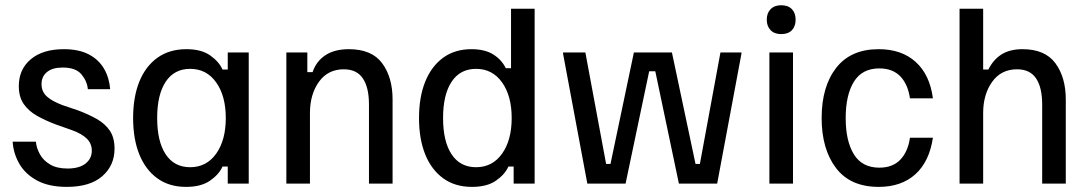

<svg xmlns="http://www.w3.org/2000/svg" viewBox="-20 -700 4148 732"><path d="M235 12.5Q165.8 12.5 120.8 -12.1Q75.8 -36.7 53.3 -76.2Q30.8 -115.8 28.3 -160H116.7Q119.2 -135 132.5 -111.2Q145.8 -87.5 171.7 -72.5Q197.5 -57.5 237.5 -57.5Q281.7 -57.5 305.8 -76.2Q330 -95 330 -125.8Q330 -152.5 311.2 -171.2Q292.5 -190 253.3 -204.2L194.2 -225Q154.2 -240 122.1 -257.9Q90 -275.8 70.8 -302.9Q51.7 -330 51.7 -371.7Q51.7 -435.8 97.5 -474.2Q143.3 -512.5 223.3 -512.5Q280.8 -512.5 318.8 -492.5Q356.7 -472.5 376.7 -437.9Q396.7 -403.3 400 -360H315Q311.7 -391.7 290 -417.1Q268.3 -442.5 219.2 -442.5Q180 -442.5 159.2 -425.4Q138.3 -408.3 138.3 -379.2Q138.3 -350.8 158.3 -332.5Q178.3 -314.2 218.3 -299.2L277.5 -279.2Q317.5 -264.2 349.2 -246.2Q380.8 -228.3 398.8 -201.7Q416.7 -175 416.7 -133.3Q416.7 -69.2 370 -28.3Q323.3 12.5 235 12.5Z M689.2 12.5Q625 12.5 580 -20Q535 -52.5 511.2 -111.2Q487.5 -170 487.5 -250Q487.5 -330 511.2 -388.8Q535 -447.5 580.4 -480Q625.8 -512.5 690.8 -512.5Q747.5 -512.5 781.2 -488.8Q815 -465 828.3 -435H848.3V-500H928.3V0H848.3V-65H828.3Q815 -35 780.8 -11.2Q746.7 12.5 689.2 12.5ZM705 -62.5Q767.5 -62.5 804.2 -114.2Q840.8 -165.8 840.8 -250Q840.8 -334.2 804.2 -385.8Q767.5 -437.5 705 -437.5Q644.2 -437.5 611.7 -388.3Q579.2 -339.2 579.2 -250Q579.2 -160.8 611.7 -111.7Q644.2 -62.5 705 -62.5Z M1161.7 0H1071.7V-500H1151.7V-425H1171.7Q1185.8 -466.7 1220.8 -489.6Q1255.8 -512.5 1310 -512.5Q1397.5 -512.5 1437.1 -458.8Q1476.7 -405 1476.7 -320.8V0H1386.7V-301.7Q1386.7 -366.7 1363.3 -401.2Q1340 -435.8 1290.8 -435.8Q1230 -435.8 1195.8 -387.9Q1161.7 -340 1161.7 -269.2Z M1779.2 12.5Q1715 12.5 1670 -20Q1625 -52.5 1601.2 -111.2Q1577.5 -170 1577.5 -250Q1577.5 -330 1601.2 -388.8Q1625 -447.5 1669.6 -480Q1714.2 -512.5 1777.5 -512.5Q1828.3 -512.5 1860.4 -492.5Q1892.5 -472.5 1908.3 -440H1928.3V-666.7H2018.3V0H1938.3V-65H1918.3Q1905 -35 1870.8 -11.2Q1836.7 12.5 1779.2 12.5ZM1795 -62.5Q1857.5 -62.5 1894.2 -114.2Q1930.8 -165.8 1930.8 -250Q1930.8 -334.2 1894.2 -385.8Q1857.5 -437.5 1795 -437.5Q1734.2 -437.5 1701.7 -388.3Q1669.2 -339.2 1669.2 -250Q1669.2 -160.8 1701.7 -111.7Q1734.2 -62.5 1795 -62.5Z M2365 0H2219.2L2126.7 -495V-500H2211.7L2290.8 -75H2307.5L2396.7 -500H2541.7L2631.7 -75H2648.3L2726.7 -500H2806.7V-495L2714.2 0H2568.3L2478.3 -428.3H2455Z M3003.3 0H2913.3V-500H3003.3ZM2958.3 -570Q2932.5 -570 2917.9 -585Q2903.3 -600 2903.3 -625Q2903.3 -650 2917.9 -665Q2932.5 -680 2958.3 -680Q2985 -680 2999.2 -665Q3013.3 -650 3013.3 -625Q3013.3 -600 2999.2 -585Q2985 -570 2958.3 -570Z M3330 12.5Q3221.7 12.5 3167.1 -59.6Q3112.5 -131.7 3112.5 -250Q3112.5 -370 3167.9 -441.2Q3223.3 -512.5 3330 -512.5Q3417.5 -512.5 3471.2 -463.8Q3525 -415 3536.7 -325H3449.2Q3441.7 -378.3 3412.5 -408.8Q3383.3 -439.2 3332.5 -439.2Q3266.7 -439.2 3235.4 -388.3Q3204.2 -337.5 3204.2 -250Q3204.2 -162.5 3235.4 -111.7Q3266.7 -60.8 3332.5 -60.8Q3383.3 -60.8 3412.5 -91.2Q3441.7 -121.7 3449.2 -175H3536.7Q3523.3 -84.2 3470 -35.8Q3416.7 12.5 3330 12.5Z M3728.3 0H3638.3V-666.7H3728.3V-435H3748.3Q3766.7 -472.5 3798.3 -492.5Q3830 -512.5 3878.3 -512.5Q3964.2 -512.5 4003.8 -458.8Q4043.3 -405 4043.3 -320.8V0H3953.3V-301.7Q3953.3 -366.7 3930 -401.2Q3906.7 -435.8 3857.5 -435.8Q3796.7 -435.8 3762.5 -387.9Q3728.3 -340 3728.3 -269.2Z"/></svg>

Font: Familjen Grotesk Variable
Style: Regular
Weight: 400
Designer: Anders Wikstroem, Jonas Baeckman, Matilda Gysing, Kristian Moeller
Foundry: Familjen STHLM AB
Version: Version 2.000